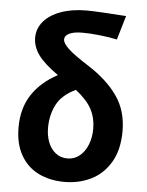

<svg xmlns="http://www.w3.org/2000/svg" viewBox="-56 -836 682 893"><g transform="rotate(5 285.5 -389.5)"><path d="M301.8 -686.5Q261.7 -686.5 240.5 -676Q219.2 -665.5 219.2 -647.9Q219.2 -630.9 245.4 -605.7Q271.5 -580.6 344.2 -534.2Q430.7 -479 479 -410.4Q527.3 -341.8 527.3 -246.6Q527.3 -159.2 492.9 -101.1Q458.5 -43 402.1 -15.4Q345.7 12.2 278.3 12.2Q210 12.2 157 -13.9Q104 -40 74 -92.8Q43.9 -145.5 43.9 -222.2Q43.9 -311 85.2 -374.5Q126.5 -438 205.1 -480Q139.2 -526.4 111.8 -564.5Q84.5 -602.5 84.5 -645Q84.5 -687 112.5 -720.2Q140.6 -753.4 192.4 -772.2Q244.1 -791 312.5 -791Q338.9 -791 398.4 -787.6Q458 -784.2 497.1 -781.2L463.9 -668.9Q427.2 -676.8 382.6 -681.6Q337.9 -686.5 301.8 -686.5ZM283.2 -97.7Q314.5 -97.7 338.9 -117.2Q363.3 -136.7 377 -170.7Q390.6 -204.6 390.6 -246.6Q390.6 -295.4 369.4 -336.2Q348.1 -377 294.4 -418.9Q230.5 -388.7 205.6 -340.3Q180.7 -292 180.7 -231.9Q180.7 -196.3 192.1 -165.8Q203.6 -135.3 226.8 -116.5Q250 -97.7 283.2 -97.7Z"/></g></svg>

Font: Lesson One
Style: Bold
Weight: 700
Designer: But Ko, Victor Gaultney, Annie Olsen, Julie Remington, Don Collingsworth, Eric Hays, Becca Hirsbrunner
Version: Version 1.100